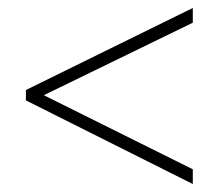

<svg xmlns="http://www.w3.org/2000/svg" viewBox="-20 -600 550 482"><path d="M464 -138 45 -348V-374L464 -580V-543L90 -361L464 -175Z"/></svg>

Font: Noto Sans Hebrew SemiCondensed ExtraLight
Style: Regular
Weight: 200
Width: 4
Designer: Monotype Design Team
Foundry: Monotype Imaging Inc.
Version: Version 2.004; ttfautohint (v1.8.4.7-5d5b)